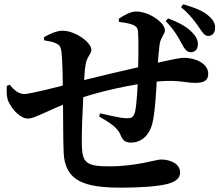

<svg xmlns="http://www.w3.org/2000/svg" viewBox="-20 -842 1040 897"><path d="M870 -598.2C888.6 -597.2 904.1 -609.1 904.4 -633.6C904.9 -651.8 898.9 -668.2 879.2 -689.1C853.9 -716.4 814.5 -737.9 764.9 -756.1L754 -743.5C793.6 -702.8 812.4 -669.3 828.2 -639.2C841.6 -614.1 851.6 -599.2 870 -598.2ZM547.4 34.7C641.5 34.7 717.7 28.4 761.5 17.5C802.9 7.1 821.4 -10.7 821.4 -36C821.4 -77.6 775.4 -96.8 731.8 -96.8C710.4 -96.8 615.3 -64.8 490.4 -64.8C381.2 -64.8 364 -82.4 362.2 -167.5C360.9 -215.6 365.6 -329.9 370.5 -421.9C373.2 -472.8 375.7 -517.8 379.9 -541C387 -580.2 406.8 -588.1 406.8 -609.9C406.8 -642.7 333.7 -698.5 271.7 -698.5C243.8 -698.5 210 -682.4 184.9 -668L186.7 -653.5C206.9 -649.5 228.9 -647.1 245.4 -637.7C259.9 -629.8 265.2 -621.1 267.9 -592.9C272.1 -545.7 273.6 -471.2 274 -397.3C275.5 -293.8 274.5 -191.7 277.5 -127.6C283.7 6.4 378.3 34.7 547.4 34.7ZM110.4 -288C143.2 -288 198.1 -325 322.3 -371.6C425.9 -412 607.3 -451.4 725.3 -462C815.1 -469.4 845.3 -454.8 893 -454.8C930.6 -454.8 952.8 -464.6 952.8 -497.1C952.8 -547.1 890.1 -572 839 -572C823.9 -572 779.4 -564 668.1 -537.8C578.5 -517.3 405.7 -477.2 320.4 -454.3C244.3 -434.3 119.3 -402.8 93.8 -402.8C68.6 -402.8 46.7 -419.3 25.4 -446.1L11.8 -440.8C10.4 -412.6 10.8 -386.4 19.2 -368.4C38.3 -326.8 77.1 -288 110.4 -288ZM592.1 -175.9C643.3 -175.9 678.5 -213.7 691.2 -263.1C704.8 -314.5 710.4 -426.2 713.8 -491.8C716.5 -545.3 721.2 -594.2 725.1 -630.3C729 -666.7 750.4 -680.7 750.4 -700.8C750.4 -735 678.4 -788.2 616 -788.2C591.4 -788.2 561.3 -772.5 534.5 -753.9L536.2 -739.7C558.3 -736.5 575.6 -734.5 594 -728.5C613.9 -722.4 623.8 -712.4 624.8 -694.5C628.6 -639.8 625.6 -537.2 624.6 -486.1C623.6 -443.2 618.8 -352 611 -320.1C603.6 -291.5 592.1 -289.4 570.6 -289.4C551.4 -289.4 497.9 -300.5 448.1 -312.7L443 -298C484.2 -273.7 528.9 -248.3 542.7 -212.3C553.5 -184.9 566.8 -175.9 592.1 -175.9ZM951.6 -674.1C973.1 -673.8 984.6 -689.3 984.8 -710.4C986.8 -726.5 978 -748.9 955.2 -767.4C927.4 -792.5 890 -805.8 835.9 -822.1L825.8 -808.4C867.6 -773.6 892.9 -739.3 909.1 -714.9C925 -692.6 934.9 -674.3 951.6 -674.1Z"/></svg>

Font: Source Han Serif TW VF
Style: Regular
Weight: 250
Designer: Ryoko NISHIZUKA 西塚涼子 (kana & ideographs); Frank Grießhammer (Latin, Greek & Cyrillic); Wenlong ZHANG 张文龙 (bopomofo); San
Foundry: Adobe
Version: Version 2.002;hotconv 1.1.0;makeotfexe 2.6.0